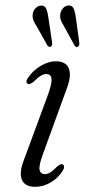

<svg xmlns="http://www.w3.org/2000/svg" viewBox="-20 -696 334 724"><path d="M150 -39.5Q132.5 -39.5 129.2 -55.8Q126 -72 142.5 -116.5L229 -354.5Q245 -394.5 243.5 -418.8Q242 -443 228 -454Q214 -465 191.5 -465Q163 -465 133.2 -447.5Q103.5 -430 84.5 -401Q79.5 -394.5 79.8 -388.5Q80 -382.5 84.5 -380Q89 -377.5 94.2 -380Q99.5 -382.5 105.5 -386.5Q121.5 -403 133.2 -410Q145 -417 154 -417Q172 -417 174.2 -399Q176.5 -381 159 -333.5L71.5 -96.5Q57 -60 58.5 -36.8Q60 -13.5 74.2 -2.5Q88.5 8.5 112 8.5Q144 8.5 172.8 -9Q201.5 -26.5 217.5 -54Q222 -61.5 221.8 -67.2Q221.5 -73 217.5 -75.5Q212.5 -78.5 207.5 -76Q202.5 -73.5 196.5 -69Q180.5 -52.5 170 -46Q159.5 -39.5 150 -39.5ZM162.9 -626.5 176.3 -537Q177.1 -532 176.7 -528Q176.3 -524 172.7 -521Q169 -518 165.6 -519.2Q162.1 -520.5 159.3 -523.5L118.8 -596Q111.1 -607.5 106.4 -618.5Q101.8 -629.5 103.4 -643Q105 -656 113.9 -665Q122.8 -674 134.2 -675Q148.8 -676 154.4 -662.8Q160.1 -649.5 162.9 -626.5ZM266.6 -626 278.8 -536.5Q279.6 -531.5 278.8 -527.2Q278 -523 274.3 -520.5Q271.1 -517.5 267.6 -518.8Q264.2 -520 261.8 -523L221.7 -596.5Q214 -608.5 209.7 -619.5Q205.5 -630.5 207.5 -644Q209.5 -656.5 218 -665.5Q226.5 -674.5 237.9 -675.5Q252.9 -676 258.3 -662.5Q263.8 -649 266.6 -626Z"/></svg>

Font: Fraunces Light
Style: Italic
Weight: 300
Italic angle: -16°
Version: Version 1.000;[b76b70a41]